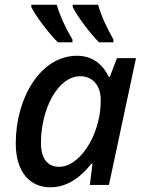

<svg xmlns="http://www.w3.org/2000/svg" viewBox="-20 -786 616 816"><path d="M401 -606H462V-618C436 -664 410 -718 397 -766H289V-756C311 -713 362 -645 401 -606ZM226 -606H288V-618C260 -664 235 -718 221 -766H113V-756C135 -713 187 -645 226 -606ZM194 10C268 10 325 -35 369 -91H373L362 0H443L558 -539H477L447 -460H442C419 -508 377 -549 307 -549C153 -549 47 -371 47 -177C47 -50 111 10 194 10ZM232 -77C183 -77 154 -111 154 -178C154 -323 226 -462 321 -462C375 -462 408 -421 408 -363C408 -334 406 -303 397 -269C371 -163 301 -77 232 -77Z"/></svg>

Font: Noto Sans Medium
Style: Italic
Weight: 500
Italic angle: -12°
Designer: Monotype Design Team
Foundry: Monotype Imaging Inc.
Version: Version 2.013